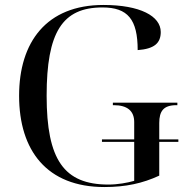

<svg xmlns="http://www.w3.org/2000/svg" viewBox="-20 -744 754 774"><path d="M401 10C487 10 555 -5 622 -36V-172H699V-182H622V-248C622 -296 639 -320 691 -320H695V-330H435V-320H439C493 -320 521 -297 521 -252V-182H391V-172H521V-15C493 -7 455 0 417 0C238 0 168 -100 168 -358C168 -614 231 -714 393 -714C495 -714 535 -666 535 -542C602 -547 628 -570 628 -615C628 -679 545 -724 397 -724C167 -724 57 -574 57 -358C57 -137 169 10 401 10Z"/></svg>

Font: Noto Serif Display
Style: Regular
Weight: 400
Designer: Monotype Design Team
Foundry: Monotype Imaging Inc.
Version: Version 2.009